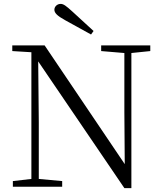

<svg xmlns="http://www.w3.org/2000/svg" viewBox="-20 -958 832 985"><path d="M460 -799C423 -833 385 -868 351 -899C319 -928 306 -938 291 -938C273 -938 259 -924 259 -908C259 -892 273 -877 313 -855C356 -831 401 -806 447 -781ZM618 7H654V-686L751 -696V-725H499V-696L618 -686V-383L620 -116L209 -725H43V-696L141 -690V-40L46 -29V0H299V-29L179 -40V-332L176 -643Z"/></svg>

Font: Noto Serif CJK TC Light
Style: Regular
Weight: 300
Designer: Ryoko NISHIZUKA 西塚涼子 (kana & ideographs); Frank Grießhammer (Latin, Greek & Cyrillic); Wenlong ZHANG 张文龙 (bopomofo); San
Foundry: Adobe
Version: Version 2.001;hotconv 1.1.0;makeotfexe 2.6.0